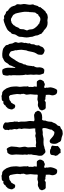

<svg xmlns="http://www.w3.org/2000/svg" viewBox="902 -1758 924 2769"><g transform="rotate(90 1364.5 -374.0)"><path d="M521 -295C521 -316 517 -330 513 -350C511 -359 512 -369 510 -379C506 -394 498 -408 494 -424C491 -433 493 -443 490 -453C485 -472 470 -487 468 -508C459 -516 446 -521 442 -533C403 -542 392 -598 308 -598C297 -598 286 -595 274 -595C260 -595 246 -601 231 -601C221 -601 193 -595 184 -591C176 -588 172 -580 165 -575C157 -570 145 -568 139 -562C134 -558 133 -551 129 -546C125 -541 116 -538 113 -533C111 -530 112 -526 110 -524C104 -516 103 -525 94 -504L87 -501C82 -492 86 -481 81 -472C76 -463 66 -462 65 -449C64 -441 55 -419 55 -415C55 -413 56 -410 55 -408C47 -402 44 -392 44 -383C44 -370 49 -358 49 -345C49 -315 38 -285 38 -255C38 -239 45 -224 45 -209C45 -195 41 -181 41 -167C41 -147 54 -143 61 -127C65 -119 65 -110 68 -101C71 -93 78 -85 78 -75C90 -74 89 -57 94 -53C96 -50 100 -52 103 -50C107 -47 107 -42 110 -40C116 -35 124 -35 129 -30C134 -25 147 -5 152 2C187 1 198 31 219 31C227 31 235 28 243 28C255 28 248 36 265 36C299 36 399 -6 423 -30C427 -35 426 -40 429 -43H436C440 -49 440 -57 445 -63C450 -68 457 -70 461 -75C474 -90 472 -110 477 -127C484 -148 504 -166 510 -188C513 -202 511 -216 513 -230C516 -253 521 -271 521 -295ZM419 -301C419 -290 406 -267 403 -253C400 -236 403 -213 397 -198C394 -190 385 -186 381 -179C372 -165 370 -146 361 -133C359 -130 354 -130 352 -127C349 -123 351 -118 348 -114C339 -100 321 -91 310 -79C305 -77 297 -78 290 -75C282 -72 282 -69 272 -69C231 -69 240 -83 219 -88C211 -94 200 -97 194 -104C191 -107 192 -111 190 -114C187 -120 181 -123 178 -130C169 -150 150 -249 150 -270C150 -289 151 -308 152 -327C153 -330 155 -334 155 -337C155 -351 158 -407 161 -417C167 -434 187 -441 187 -462C215 -461 215 -494 259 -494C276 -494 288 -487 303 -482C308 -480 315 -481 319 -479L323 -472C349 -460 392 -412 400 -385C406 -365 403 -343 410 -324C413 -316 419 -310 419 -301Z M1072 -15C1072 -29 1065 -42 1065 -55C1065 -59 1067 -64 1069 -68C1069 -76 1065 -86 1065 -95C1065 -150 1071 -234 1056 -284C1059 -291 1060 -299 1060 -306C1060 -322 1056 -338 1056 -354C1056 -368 1059 -382 1059 -397C1059 -410 1056 -422 1056 -435C1056 -449 1059 -463 1059 -476C1059 -500 1046 -520 1040 -542C1024 -550 1002 -549 985 -551C979 -548 984 -543 965 -535C960 -527 951 -496 951 -485C951 -473 953 -461 953 -449C953 -422 933 -400 933 -390C933 -387 934 -385 936 -384C937 -380 934 -378 933 -374C931 -350 927 -305 917 -284L911 -280C910 -278 909 -275 909 -272C909 -266 912 -258 907 -251C891 -230 891 -211 882 -187C876 -173 865 -162 859 -148C860 -137 848 -138 846 -129C832 -108 799 -42 772 -42C763 -42 754 -48 746 -52C716 -64 720 -77 714 -103C712 -111 704 -133 704 -139C704 -142 707 -143 707 -145C707 -150 705 -151 704 -155C701 -176 698 -201 698 -222L707 -290C709 -299 715 -307 717 -316C725 -347 728 -383 740 -413C758 -457 771 -438 771 -508C771 -538 728 -555 702 -555C697 -555 695 -550 691 -548C644 -529 662 -500 633 -474C635 -459 637 -444 633 -429C631 -419 623 -412 620 -403C617 -389 621 -375 617 -361C615 -353 606 -347 604 -339C606 -334 607 -329 607 -323C607 -306 598 -290 598 -274C598 -272 599 -269 601 -268C599 -250 591 -234 591 -216C591 -203 598 -192 598 -179C598 -164 588 -151 588 -136C588 -120 602 -106 607 -90C612 -77 610 -62 614 -48C617 -40 624 -34 627 -26C630 -16 630 -6 633 3C648 14 666 35 682 42C697 49 739 56 756 56C772 56 795 56 811 52C816 50 821 44 827 42C855 30 869 24 885 -3C890 -13 896 -24 904 -32C909 -37 917 -43 920 -48C924 -55 924 -64 927 -71C933 -85 940 -99 946 -113C949 -120 947 -133 959 -132V-117C960 -92 957 -66 957 -41C957 -7 962 23 982 52C991 55 1001 57 1010 57C1027 57 1044 53 1059 45C1066 26 1072 6 1072 -15Z M1572 -516C1572 -533 1558 -545 1556 -561C1548 -561 1545 -567 1540 -571H1456C1445 -567 1437 -559 1427 -555C1418 -557 1418 -568 1407 -568C1404 -566 1400 -565 1396 -565C1383 -565 1372 -572 1359 -572C1356 -572 1352 -571 1349 -571C1349 -586 1347 -602 1347 -617C1347 -636 1356 -653 1356 -664C1356 -698 1341 -736 1302 -736C1294 -736 1286 -736 1278 -735C1258 -718 1240 -662 1240 -636C1240 -620 1246 -605 1246 -590C1246 -585 1243 -583 1243 -580C1243 -576 1246 -573 1249 -571C1250 -563 1246 -555 1243 -548H1238C1223 -548 1212 -558 1198 -558C1183 -558 1169 -543 1153 -542C1143 -525 1130 -511 1130 -490C1130 -472 1143 -459 1153 -445C1162 -442 1173 -442 1183 -442C1198 -442 1215 -444 1230 -442L1231 -434C1231 -425 1226 -416 1227 -406C1233 -398 1235 -388 1235 -378C1235 -368 1234 -358 1233 -348L1236 -345C1236 -336 1232 -318 1224 -313C1227 -306 1228 -299 1228 -291C1228 -280 1226 -269 1227 -258C1228 -238 1233 -218 1233 -197C1233 -181 1227 -167 1227 -151C1227 -132 1229 -86 1233 -68C1237 -48 1247 -29 1253 -10C1257 6 1277 16 1278 32C1288 34 1291 44 1298 48C1301 51 1308 49 1307 55C1325 57 1350 57 1365 68C1373 65 1382 64 1391 64C1450 64 1427 45 1452 36C1454 40 1460 42 1464 42C1467 42 1470 41 1472 39C1486 32 1499 22 1504 7C1526 6 1526 -17 1543 -23C1548 -42 1559 -59 1559 -79C1559 -94 1555 -93 1549 -103C1546 -108 1544 -119 1540 -122C1537 -124 1513 -132 1511 -132C1506 -132 1503 -128 1498 -128C1497 -128 1496 -128 1494 -129C1485 -108 1470 -91 1459 -71C1442 -71 1435 -54 1420 -48C1413 -46 1405 -47 1398 -45C1391 -44 1385 -41 1378 -41C1376 -41 1374 -41 1372 -42C1366 -48 1358 -51 1353 -58C1349 -64 1336 -148 1336 -158C1336 -175 1340 -192 1340 -209C1340 -220 1333 -221 1333 -226L1336 -229C1336 -235 1333 -241 1333 -247C1333 -265 1346 -278 1346 -297C1346 -315 1340 -332 1340 -350C1340 -373 1346 -395 1346 -417C1346 -429 1343 -443 1349 -455C1353 -455 1357 -456 1362 -456C1378 -456 1395 -451 1411 -451C1428 -451 1442 -461 1458 -461C1470 -461 1482 -457 1495 -457C1523 -457 1533 -476 1556 -480C1561 -492 1572 -502 1572 -516Z M2226 -470C2226 -511 2232 -516 2203 -544C2194 -553 2182 -567 2169 -567C2157 -567 2128 -560 2114 -551C2111 -552 2108 -553 2105 -553C2099 -553 2091 -544 2066 -541C2048 -539 2021 -537 1994 -540C1980 -542 1965 -536 1951 -534C1935 -532 1925 -525 1905 -528C1885 -531 1856 -522 1849 -522C1842 -522 1835 -524 1829 -528C1828 -535 1827 -542 1827 -550C1827 -581 1840 -605 1848 -634C1850 -642 1849 -650 1851 -657C1854 -666 1866 -671 1870 -680C1876 -691 1879 -696 1893 -696C1951 -696 1981 -628 2015 -628C2051 -628 2055 -668 2055 -696C2055 -724 2047 -739 2032 -760C2028 -765 2029 -772 2025 -776C2012 -795 1990 -796 1970 -799C1948 -803 1930 -816 1907 -816C1895 -816 1883 -814 1870 -812C1847 -807 1849 -799 1832 -789C1823 -784 1811 -784 1803 -776C1795 -769 1798 -757 1793 -747C1784 -731 1767 -728 1754 -693C1750 -681 1747 -669 1738 -660C1736 -629 1734 -592 1719 -564C1721 -551 1719 -525 1706 -518C1696 -520 1685 -520 1675 -520C1631 -520 1585 -506 1577 -457C1583 -449 1597 -415 1608 -415C1611 -415 1613 -416 1616 -415L1619 -409C1628 -405 1638 -403 1648 -403C1667 -403 1685 -409 1704 -409C1713 -409 1721 -407 1729 -402C1728 -383 1725 -365 1725 -346C1725 -322 1734 -299 1734 -267C1734 -238 1731 -208 1741 -180C1736 -173 1734 -164 1734 -156C1734 -150 1735 -144 1735 -138C1735 -133 1732 -130 1732 -125C1732 -118 1737 -110 1738 -102C1741 -87 1740 -72 1741 -57C1743 -43 1748 -29 1748 -15C1748 -8 1746 0 1746 7C1746 30 1794 47 1813 47C1829 47 1844 28 1854 17C1854 -1 1850 -17 1858 -35C1853 -41 1851 -50 1848 -57C1850 -62 1851 -67 1851 -72C1851 -90 1841 -107 1841 -125C1841 -133 1845 -141 1845 -150C1845 -164 1835 -176 1835 -189C1835 -201 1838 -211 1841 -222C1836 -236 1834 -251 1834 -266C1834 -291 1838 -315 1838 -340C1838 -361 1832 -382 1832 -403C1832 -409 1833 -416 1835 -422C1850 -417 1866 -422 1881 -422C1884 -422 1901 -432 1920 -424C1937 -417 1950 -421 1965 -426C1982 -432 1983 -427 1993 -428C2014 -429 2036 -436 2053 -431C2078 -423 2096 -430 2103 -432C2102 -410 2101 -389 2103 -367C2103 -350 2106 -334 2106 -317C2106 -300 2096 -285 2096 -270C2096 -244 2106 -216 2106 -190C2106 -176 2099 -164 2099 -151C2099 -126 2093 -103 2093 -78C2093 -62 2113 -8 2133 -8C2140 -8 2147 -14 2154 -15C2164 -17 2173 -15 2183 -19C2201 -38 2213 -61 2213 -87C2213 -106 2208 -124 2208 -143C2208 -175 2212 -208 2212 -241C2212 -251 2209 -260 2209 -270C2209 -280 2212 -290 2212 -300C2212 -310 2206 -318 2206 -325C2206 -330 2209 -335 2209 -341C2209 -348 2207 -354 2207 -361C2207 -364 2208 -367 2209 -370C2217 -392 2215 -415 2219 -438C2220 -449 2226 -459 2226 -470ZM2228 -709C2228 -718 2222 -726 2222 -736V-738C2210 -745 2207 -762 2193 -767C2195 -777 2189 -779 2183 -786C2173 -786 2164 -784 2154 -784C2149 -784 2143 -785 2138 -786C2121 -772 2099 -763 2086 -744C2090 -716 2083 -691 2080 -663C2091 -653 2102 -647 2117 -647H2122C2132 -635 2151 -632 2166 -632C2234 -632 2211 -675 2222 -699C2224 -703 2228 -702 2228 -709Z M2724 -516C2724 -533 2710 -545 2708 -561C2700 -561 2697 -567 2692 -571H2608C2597 -567 2589 -559 2579 -555C2570 -557 2570 -568 2559 -568C2556 -566 2552 -565 2548 -565C2535 -565 2524 -572 2511 -572C2508 -572 2504 -571 2501 -571C2501 -586 2499 -602 2499 -617C2499 -636 2508 -653 2508 -664C2508 -698 2493 -736 2454 -736C2446 -736 2438 -736 2430 -735C2410 -718 2392 -662 2392 -636C2392 -620 2398 -605 2398 -590C2398 -585 2395 -583 2395 -580C2395 -576 2398 -573 2401 -571C2402 -563 2398 -555 2395 -548H2390C2375 -548 2364 -558 2350 -558C2335 -558 2321 -543 2305 -542C2295 -525 2282 -511 2282 -490C2282 -472 2295 -459 2305 -445C2314 -442 2325 -442 2335 -442C2350 -442 2367 -444 2382 -442L2383 -434C2383 -425 2378 -416 2379 -406C2385 -398 2387 -388 2387 -378C2387 -368 2386 -358 2385 -348L2388 -345C2388 -336 2384 -318 2376 -313C2379 -306 2380 -299 2380 -291C2380 -280 2378 -269 2379 -258C2380 -238 2385 -218 2385 -197C2385 -181 2379 -167 2379 -151C2379 -132 2381 -86 2385 -68C2389 -48 2399 -29 2405 -10C2409 6 2429 16 2430 32C2440 34 2443 44 2450 48C2453 51 2460 49 2459 55C2477 57 2502 57 2517 68C2525 65 2534 64 2543 64C2602 64 2579 45 2604 36C2606 40 2612 42 2616 42C2619 42 2622 41 2624 39C2638 32 2651 22 2656 7C2678 6 2678 -17 2695 -23C2700 -42 2711 -59 2711 -79C2711 -94 2707 -93 2701 -103C2698 -108 2696 -119 2692 -122C2689 -124 2665 -132 2663 -132C2658 -132 2655 -128 2650 -128C2649 -128 2648 -128 2646 -129C2637 -108 2622 -91 2611 -71C2594 -71 2587 -54 2572 -48C2565 -46 2557 -47 2550 -45C2543 -44 2537 -41 2530 -41C2528 -41 2526 -41 2524 -42C2518 -48 2510 -51 2505 -58C2501 -64 2488 -148 2488 -158C2488 -175 2492 -192 2492 -209C2492 -220 2485 -221 2485 -226L2488 -229C2488 -235 2485 -241 2485 -247C2485 -265 2498 -278 2498 -297C2498 -315 2492 -332 2492 -350C2492 -373 2498 -395 2498 -417C2498 -429 2495 -443 2501 -455C2505 -455 2509 -456 2514 -456C2530 -456 2547 -451 2563 -451C2580 -451 2594 -461 2610 -461C2622 -461 2634 -457 2647 -457C2675 -457 2685 -476 2708 -480C2713 -492 2724 -502 2724 -516Z"/></g></svg>

Font: Margarine
Style: Regular
Weight: 400
Designer: Astigmatic (AOETI)
Foundry: Astigmatic (AOETI)
Version: Version 1.000